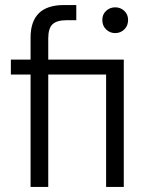

<svg xmlns="http://www.w3.org/2000/svg" viewBox="-20 -740 591 760"><path d="M101 0V-445H23V-504H101V-591Q101 -720 233 -720H282V-660H244Q205 -660 188 -644Q171 -628 171 -588V-504H470V0H400V-445H171V0ZM436 -609Q415 -609 400 -623.5Q385 -638 385 -661Q385 -683 400 -697Q415 -711 436 -711Q457 -711 472 -697Q487 -683 487 -661Q487 -638 472 -623.5Q457 -609 436 -609Z"/></svg>

Font: DM Sans Light
Style: Regular
Weight: 300
Designer: Colophon Foundry, Jonny Pinhorn
Foundry: Colophon Foundry
Version: Version 4.004; ttfautohint (v1.8.4.7-5d5b)